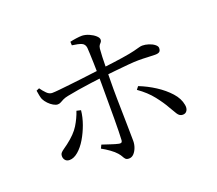

<svg xmlns="http://www.w3.org/2000/svg" viewBox="-125 -914 1250 1105"><g transform="rotate(-20 500.0 -361.5)"><path d="M488 17Q474 17 467.5 10.5Q461 4 456 -6Q451 -16 439 -30Q426 -45 402.5 -62Q379 -79 355 -92L365 -113Q390 -105 416.5 -96Q443 -87 462 -83Q470 -81 476 -83.5Q482 -86 483 -96Q484 -114 485 -149.5Q486 -185 486 -228.5Q486 -272 486 -315Q486 -358 486 -390Q486 -411 486 -441Q486 -471 485.5 -504.5Q485 -538 484 -570Q483 -602 482 -627Q481 -652 480 -664Q477 -687 458.5 -695Q440 -703 401 -708L400 -730Q417 -734 438 -737Q459 -740 475 -740Q496 -739 517.5 -729.5Q539 -720 553.5 -707Q568 -694 568 -682Q568 -673 563 -667.5Q558 -662 553 -655.5Q548 -649 546 -634Q544 -615 543 -585Q542 -555 541.5 -519.5Q541 -484 540.5 -450Q540 -416 540 -389Q540 -366 540.5 -329.5Q541 -293 542 -252Q543 -211 543.5 -172Q544 -133 544.5 -105.5Q545 -78 545 -70Q545 -49 537.5 -29Q530 -9 517.5 4Q505 17 488 17ZM164 -92Q147 -92 138 -102.5Q129 -113 129 -127Q129 -140 135.5 -147.5Q142 -155 153 -162.5Q164 -170 180 -182Q234 -223 258.5 -263Q283 -303 297 -345L323 -339Q319 -298 303.5 -255Q288 -212 266 -175Q244 -138 217 -115Q190 -92 164 -92ZM209 -416Q198 -416 183 -424.5Q168 -433 154.5 -447Q141 -461 133 -477Q129 -487 126 -502.5Q123 -518 121 -532L139 -540Q153 -520 168.5 -504.5Q184 -489 201 -489Q216 -489 245.5 -492Q275 -495 311.5 -499Q348 -503 385.5 -507.5Q423 -512 454 -516Q485 -520 504 -522Q596 -533 648 -541Q700 -549 725.5 -555.5Q751 -562 761.5 -565Q772 -568 781 -568Q799 -568 819.5 -561.5Q840 -555 854 -544Q868 -533 868 -522Q868 -506 860 -499.5Q852 -493 833 -493Q811 -493 787.5 -494.5Q764 -496 731 -496Q708 -496 668 -492.5Q628 -489 585 -484.5Q542 -480 506 -476Q473 -472 431.5 -466.5Q390 -461 350 -454.5Q310 -448 281 -442Q261 -438 249 -432Q237 -426 228.5 -421Q220 -416 209 -416ZM865 -114Q845 -114 832.5 -134.5Q820 -155 806 -179Q787 -214 752.5 -258Q718 -302 665 -339L679 -357Q730 -337 776.5 -307Q823 -277 856 -240.5Q889 -204 896 -163Q900 -142 891.5 -128Q883 -114 865 -114Z"/></g></svg>

Font: Noto Serif JP ExtraLight
Style: Regular
Weight: 400
Version: Version 2.003-H1;hotconv 1.1.1;makeotfexe 2.6.0